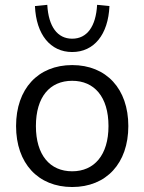

<svg xmlns="http://www.w3.org/2000/svg" viewBox="-20 -749 585 778"><path d="M272.5 8.8C410.8 8.8 500 -87.3 500 -238.2C500 -389.2 410.8 -485.3 272.5 -485.3C134.3 -485.3 45.1 -389.2 45.1 -238.2C45.1 -87.3 134.3 8.8 272.5 8.8ZM272.5 -54.9C182.4 -54.9 125.5 -120.6 125.5 -238.2C125.5 -356.9 182.4 -421.6 272.5 -421.6C361.8 -421.6 419.6 -356.9 419.6 -238.2C419.6 -120.6 361.8 -54.9 272.5 -54.9ZM272.5 -538.2C360.8 -538.2 418.6 -608.8 423.5 -724.5L373.5 -729.4C368.6 -641.2 332.4 -592.2 272.5 -592.2C212.7 -592.2 176.5 -641.2 171.6 -729.4L121.6 -724.5C126.5 -608.8 184.3 -538.2 272.5 -538.2Z"/></svg>

Font: LL Pando Sans
Style: Regular
Weight: 400
Designer: Joshua Smith
Foundry: Joshua Smith
Version: Version 1.000;Glyphs 3.2.1 (3258)